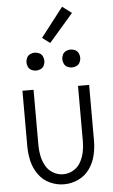

<svg xmlns="http://www.w3.org/2000/svg" viewBox="-64 -1018 627 1067"><g transform="rotate(-5 250.0 -484.0)"><path d="M150 -635Q137 -635 124.5 -641Q112 -647 106 -659.5Q100 -672 100 -685Q100 -698 106 -710.5Q112 -723 124.5 -729Q137 -735 150 -735Q163 -735 175.5 -729Q188 -723 194 -710.5Q200 -698 200 -685Q200 -672 194 -659.5Q188 -647 175.5 -641Q163 -635 150 -635ZM350 -635Q337 -635 324.5 -641Q312 -647 306 -659.5Q300 -672 300 -685Q300 -698 306 -710.5Q312 -723 324.5 -729Q337 -735 350 -735Q363 -735 375.5 -729Q388 -723 394 -710.5Q400 -698 400 -685Q400 -672 394 -659.5Q388 -647 375.5 -641Q363 -635 350 -635ZM241 -781 198 -813 324 -976 376 -937ZM250 8Q208 8 170 -10Q132 -28 107.5 -62.5Q83 -97 73.5 -138Q64 -179 64 -220V-530H126V-220Q126 -190 132 -161Q138 -132 152.5 -105.5Q167 -79 193.5 -63.5Q220 -48 250 -48Q280 -48 306.5 -63.5Q333 -79 347.5 -105.5Q362 -132 368 -161Q374 -190 374 -220V-530H436V-220Q436 -179 426.5 -138Q417 -97 392.5 -62.5Q368 -28 330 -10Q292 8 250 8Z"/></g></svg>

Font: Iosevka SS01 Light
Style: Regular
Weight: 300
Monospace: yes
Designer: Belleve Invis
Foundry: Belleve Invis
Version: 2.3.3; ttfautohint (v1.8.3)